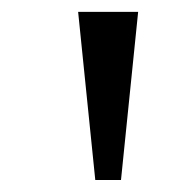

<svg xmlns="http://www.w3.org/2000/svg" viewBox="-20 -747 307 318"><path d="M180.4 -448.9H137.8L109.4 -727.3H208.8Z"/></svg>

Font: Linik Sans
Style: Regular
Weight: 400
Designer: Rasmus Andersson (font), Marc Monis (original base), Kil Hyung-jin (Pretendard portions), Cristiano Sobral (main changes
Foundry: rsms
Version: Version 3.018;May 31, 2022;FontCreator 14.0.0.2814 64-bit; t